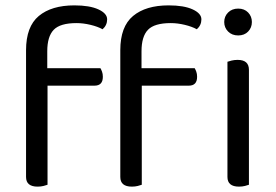

<svg xmlns="http://www.w3.org/2000/svg" viewBox="-20 -690 1028 715"><path d="M156 -436H354Q357 -431 360 -423Q363 -415 363 -404Q363 -371 332 -371H157V-2Q152 0 142 2.5Q132 5 120 5Q77 5 77 -31V-503Q77 -591 124.5 -630.5Q172 -670 257 -670Q314 -670 346.5 -655Q379 -640 379 -618Q379 -596 362 -581Q344 -591 317 -597.5Q290 -604 265 -604Q204 -604 180 -579Q156 -554 156 -499ZM507 -436H705Q708 -431 711 -423Q714 -415 714 -404Q714 -371 683 -371H508V-2Q503 0 493 2.5Q483 5 471 5Q428 5 428 -31V-503Q428 -591 475.5 -630.5Q523 -670 608 -670Q665 -670 697.5 -655Q730 -640 730 -618Q730 -596 713 -581Q695 -591 668 -597.5Q641 -604 616 -604Q555 -604 531 -579Q507 -554 507 -499ZM907 -2Q902 0 892 2.5Q882 5 870 5Q827 5 827 -31V-460Q832 -462 842.5 -464.5Q853 -467 865 -467Q907 -467 907 -430ZM815 -608Q815 -629 829.5 -643.5Q844 -658 867 -658Q890 -658 904 -643.5Q918 -629 918 -608Q918 -587 904 -572.5Q890 -558 867 -558Q844 -558 829.5 -572.5Q815 -587 815 -608Z"/></svg>

Font: Baloo Da 2
Style: Regular
Weight: 400
Designer: Noopur Datye, Sulekha Rajkumar and Ek Type
Foundry: Ek Type
Version: Version 1.640;hotconv 1.0.111;makeotfexe 2.5.65597; ttfautoh